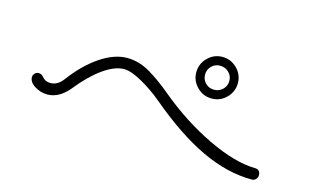

<svg xmlns="http://www.w3.org/2000/svg" viewBox="-59 -782 1119 696"><g transform="rotate(15 500.0 -434.0)"><path d="M625 -557Q625 -589 648 -612Q671 -635 703 -635Q735 -635 758 -612Q781 -589 781 -557Q781 -525 758 -502Q735 -479 703 -479Q671 -479 648 -502Q625 -525 625 -557ZM749 -557Q749 -576 735.5 -589Q722 -602 703 -602Q684 -602 671 -589Q658 -576 658 -557Q658 -538 671 -525Q684 -512 703 -512Q722 -512 735.5 -525Q749 -538 749 -557ZM517 -422Q480 -453 438 -476.5Q396 -500 370 -500Q335 -500 291.5 -469Q248 -438 205 -384Q168 -339 124 -339Q98 -339 76 -353Q54 -367 54 -386Q54 -393 59.5 -399Q65 -405 73 -406Q86 -406 92 -397Q104 -382 124 -382Q151 -382 171 -409Q218 -472 270.5 -507Q323 -542 370 -542Q415 -542 456.5 -517.5Q498 -493 542 -456Q638 -376 741.5 -326.5Q845 -277 921 -276Q930 -276 935.5 -270.5Q941 -265 941 -254Q941 -246 935 -239.5Q929 -233 920 -233Q828 -233 730 -279Q632 -325 517 -422Z"/></g></svg>

Font: Tsukimi Rounded Light
Style: Regular
Weight: 300
Designer: Takashi Funayama
Foundry: Takashi Funayama
Version: Version 1.032; ttfautohint (v1.8.3)